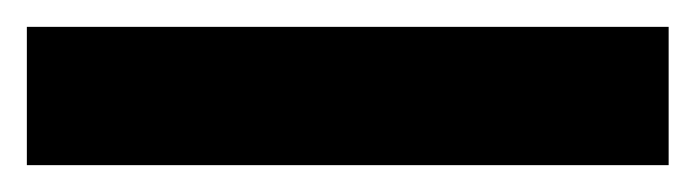

<svg xmlns="http://www.w3.org/2000/svg" viewBox="-22 52 518 143"><path d="M476 175H-2V72H476Z"/></svg>

Font: Noto Sans Display Condensed ExtraBold
Style: Regular
Weight: 800
Width: 3
Designer: Monotype Design Team
Foundry: Monotype Imaging Inc.
Version: Version 2.003